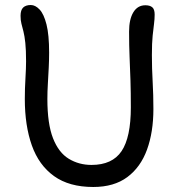

<svg xmlns="http://www.w3.org/2000/svg" viewBox="-20 -733 708 766"><path d="M352 13Q256 13 195.5 -30.5Q135 -74 107 -153Q79 -232 79 -338Q79 -379 81.5 -420Q84 -461 84 -488Q84 -534 81 -562Q78 -590 73.5 -607.5Q69 -625 65.5 -638.5Q62 -652 62 -670Q62 -693 72.5 -703Q83 -713 103 -713Q121 -713 138 -695Q155 -677 165.5 -635.5Q176 -594 176 -523Q176 -496 174.5 -464.5Q173 -433 171 -400Q169 -367 169 -338Q169 -239 191.5 -181.5Q214 -124 254.5 -99.5Q295 -75 345 -75Q428 -75 465 -130Q502 -185 502 -305Q502 -365 500.5 -412Q499 -459 497 -504.5Q495 -550 495 -607Q495 -656 512 -684Q529 -712 560 -712Q578 -712 587.5 -704Q597 -696 597 -675Q597 -657 594.5 -638Q592 -619 589 -590.5Q586 -562 586 -513Q586 -460 589 -407.5Q592 -355 592 -298Q592 -206 566.5 -136Q541 -66 488 -26.5Q435 13 352 13Z"/></svg>

Font: Shantell Sans Light
Style: Regular
Weight: 400
Version: Version 1.011;[c5ecc13dd]